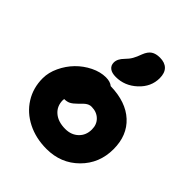

<svg xmlns="http://www.w3.org/2000/svg" viewBox="-232 -978 1129 1129"><g transform="rotate(45 332.0 -414.0)"><path d="M335.9 -575.2Q302.2 -575.2 284.7 -589.1Q267.1 -603 267.1 -627Q267.1 -657.2 296.9 -687Q316.9 -707 328.4 -727.1Q339.8 -747.1 351.1 -778.8Q364.3 -812.5 385 -826.2Q405.8 -839.8 439 -839.8Q480 -839.8 502 -817.9Q523.9 -795.9 523.9 -752.9Q523.9 -681.2 466.8 -628.2Q409.7 -575.2 335.9 -575.2ZM347.2 12.2Q258.3 12.2 187.5 -23.4Q116.7 -59.1 76.9 -122.6Q37.1 -186 37.1 -266.1Q37.1 -314 60.1 -362.8Q83 -411.6 119.4 -449Q155.8 -486.3 203.4 -509.8Q251 -533.2 296.9 -533.2Q333 -533.2 353 -516.1Q482.4 -513.2 554.7 -446.5Q627 -379.9 627 -266.1Q627 -147.5 546.6 -67.6Q466.3 12.2 347.2 12.2ZM211.9 -258.8Q211.9 -209 247.1 -179Q282.2 -148.9 341.8 -148.9Q391.6 -148.9 423.3 -179.2Q455.1 -209.5 455.1 -257.8Q455.1 -299.8 428.2 -325.4Q401.4 -351.1 358.9 -351.1Q354.5 -351.1 350.3 -350.6Q346.2 -350.1 342 -348.4Q337.9 -346.7 335 -345.7Q332 -344.7 327.4 -341.3Q322.8 -337.9 320.8 -336.7Q318.8 -335.4 313.5 -330.3Q308.1 -325.2 306.4 -323.5Q304.7 -321.8 298.3 -315.4Q292 -309.1 290 -307.1Q268.6 -285.6 252.4 -277.3Q236.3 -269 212.9 -269Q211.9 -266.1 211.9 -258.8Z"/></g></svg>

Font: Shantell Sans Normal
Style: Regular
Weight: 800
Designer: Stephen Nixon, Anya Danilova, Shantell Martin
Foundry: Arrow Type
Version: Version 1.006;[559af2be0]